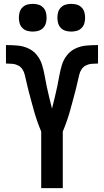

<svg xmlns="http://www.w3.org/2000/svg" viewBox="-20 -977 540 997"><path d="M194 0V-294Q188 -308 182.5 -322.5Q177 -337 172 -351.5Q167 -366 162.5 -380.5Q158 -395 154 -410Q150 -425 146 -439.5Q142 -454 138 -469Q134 -484 130 -499Q126 -514 122.5 -529Q119 -544 115.5 -559Q112 -574 108.5 -589Q105 -604 96.5 -617Q88 -630 74.5 -637Q61 -644 45.5 -645.5Q30 -647 15 -647H11V-743H12Q41 -743 70.5 -740.5Q100 -738 126.5 -726Q153 -714 171.5 -691Q190 -668 198.5 -640Q207 -612 212 -583.5Q217 -555 223 -526.5Q229 -498 236 -469.5Q243 -441 250 -413Q257 -441 264 -469.5Q271 -498 277 -526.5Q283 -555 288 -583.5Q293 -612 301.5 -640Q310 -668 328.5 -691Q347 -714 373.5 -726Q400 -738 429.5 -740.5Q459 -743 488 -743H489V-647H485Q470 -647 454.5 -645.5Q439 -644 425.5 -637Q412 -630 403.5 -617Q395 -604 391.5 -589Q388 -574 384.5 -559Q381 -544 377.5 -529Q374 -514 370 -499Q366 -484 362 -469Q358 -454 354 -439.5Q350 -425 346 -410Q342 -395 337.5 -380.5Q333 -366 328 -351.5Q323 -337 317.5 -322.5Q312 -308 306 -294V0ZM350 -813Q335 -813 321 -817Q307 -821 296.5 -831.5Q286 -842 282 -856Q278 -870 278 -885Q278 -900 282 -914Q286 -928 296.5 -938.5Q307 -949 321 -953Q335 -957 350 -957Q365 -957 379 -953Q393 -949 403.5 -938.5Q414 -928 418 -914Q422 -900 422 -885Q422 -870 418 -856Q414 -842 403.5 -831.5Q393 -821 379 -817Q365 -813 350 -813ZM150 -813Q135 -813 121 -817Q107 -821 96.5 -831.5Q86 -842 82 -856Q78 -870 78 -885Q78 -900 82 -914Q86 -928 96.5 -938.5Q107 -949 121 -953Q135 -957 150 -957Q165 -957 179 -953Q193 -949 203.5 -938.5Q214 -928 218 -914Q222 -900 222 -885Q222 -870 218 -856Q214 -842 203.5 -831.5Q193 -821 179 -817Q165 -813 150 -813Z"/></svg>

Font: Iosevka Fixed
Style: Bold
Weight: 700
Monospace: yes
Designer: Belleve Invis
Foundry: Belleve Invis
Version: Version 32.3.0